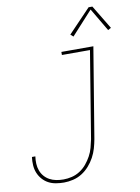

<svg xmlns="http://www.w3.org/2000/svg" viewBox="-103 -1029 805 1105"><g transform="rotate(-10 300.0 -476.5)"><path d="M180 8Q156 8 132.5 4Q109 0 89.5 -10.5Q70 -21 55 -38Q40 -55 31.5 -76Q23 -97 21.5 -121Q20 -145 23 -168Q24 -168 24 -168.5Q24 -169 24 -169H43Q43 -169 43 -168.5Q43 -168 43 -168Q40 -147 41 -126Q42 -105 49 -86Q56 -67 69 -52Q82 -37 99.5 -27.5Q117 -18 137.5 -14Q158 -10 180 -10Q204 -10 229 -16Q254 -22 276.5 -36.5Q299 -51 316 -71.5Q333 -92 345.5 -115Q358 -138 364.5 -162.5Q371 -187 376 -211L459 -717H295V-735H482L395 -208Q390 -181 382.5 -155Q375 -129 361.5 -104Q348 -79 328.5 -57Q309 -35 285 -20Q261 -5 233.5 1.5Q206 8 180 8ZM379 -810 363 -824 494 -961H516L600 -822L582 -812L503 -946Z"/></g></svg>

Font: Iosevka Curly Thin Oblique
Style: Regular
Weight: 100
Italic angle: -9°
Monospace: yes
Designer: Belleve Invis
Foundry: Belleve Invis
Version: Version 11.1.0; ttfautohint (v1.8.3)